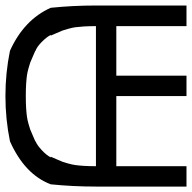

<svg xmlns="http://www.w3.org/2000/svg" viewBox="-20 -687 707 707"><path d="M666.7 0H333.3Q248.3 0 166.7 -8.3Q70.8 -45 16.7 -166.7Q0 -248.3 0 -333.3Q0 -418.3 16.7 -500Q68.3 -614.2 166.7 -658.3Q248.3 -666.7 333.3 -666.7H666.7V-590.8H408.3V-408.3H666.7V-333.3H408.3V-75H666.7ZM333.3 -75V-590.8Q309.2 -590.8 289.2 -589.6Q269.2 -588.3 257.5 -586.7Q245.8 -585 230.8 -580.8Q215.8 -576.7 210.4 -574.6Q205 -572.5 188.8 -565.4Q172.5 -558.3 166.7 -555.8V-558.3Q150.8 -550 133.3 -532.1Q115.8 -514.2 110.8 -500H110Q107.5 -494.2 100.4 -477.9Q93.3 -461.7 91.2 -456.2Q89.2 -450.8 85 -435.8Q80.8 -420.8 79.2 -409.2Q77.5 -397.5 76.2 -377.5Q75 -357.5 75 -333.3Q75 -309.2 76.2 -289.2Q77.5 -269.2 79.2 -257.5Q80.8 -245.8 85 -230.8Q89.2 -215.8 91.2 -210.4Q93.3 -205 100.4 -188.8Q107.5 -172.5 110 -166.7H110.8Q116.7 -152.5 133.8 -134.2Q150.8 -115.8 166.7 -107.5V-110Q172.5 -107.5 188.8 -100.4Q205 -93.3 210.4 -91.2Q215.8 -89.2 230.8 -85Q245.8 -80.8 257.5 -79.2Q269.2 -77.5 289.2 -76.2Q309.2 -75 333.3 -75Z"/></svg>

Font: 0xA000-Mono
Style: Mono
Weight: 400
Version: Version 0.1